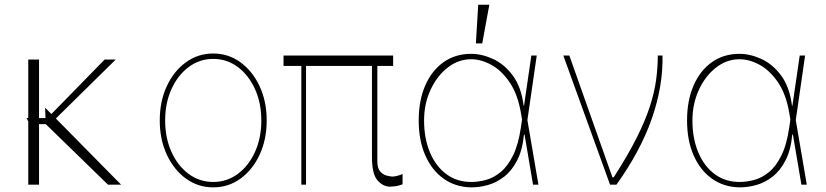

<svg xmlns="http://www.w3.org/2000/svg" viewBox="-20 -780 3489 811"><path d="M144.9 -528.4V-281.2H172.2L170.5 -325.3L197.1 -298.3L421.9 -528.4H468.8L215.9 -279.5L491.5 0H436.1L173.3 -255.7H144.9V0H99.4V-267L92.3 -281.2H99.4V-528.4Z M880.7 11.4Q816.4 11.4 765.3 -25.7Q714.1 -62.9 684.5 -127Q654.8 -191.1 654.8 -271.3Q654.8 -351.9 684.5 -415.8Q714.1 -479.8 765.3 -516.9Q816.4 -554 880.7 -554Q945 -554 995.9 -516.7Q1046.9 -479.4 1076.7 -415.5Q1106.5 -351.6 1106.5 -271.3Q1106.5 -191.1 1076.9 -127Q1047.2 -62.9 996.1 -25.7Q945 11.4 880.7 11.4ZM880.7 -11.4Q938.6 -11.4 984.6 -45.5Q1030.5 -79.5 1057.2 -138.5Q1083.8 -197.4 1083.8 -271.3Q1083.8 -345.2 1057 -403.9Q1030.2 -462.7 984.4 -497Q938.6 -531.2 880.7 -531.2Q823.2 -531.2 777.2 -497Q731.2 -462.7 704.4 -403.9Q677.6 -345.2 677.6 -271.3Q677.6 -197.4 704.2 -138.5Q730.8 -79.5 776.8 -45.5Q822.8 -11.4 880.7 -11.4Z M1640.6 -545.5V-501.4H1573.9V-99.4Q1573.5 -70 1585.6 -56.1Q1597.7 -42.3 1613.1 -38.4Q1628.6 -34.4 1637.8 -34.1Q1648.4 -34.4 1662.1 -38.4Q1675.8 -42.3 1680.4 -45.5V-1.4Q1677.9 -0.4 1664.2 3.7Q1650.6 7.8 1626.4 8.5Q1597.3 7.8 1574.2 -18.6Q1551.1 -45.1 1551.1 -117.9V-501.4H1272.7V0H1252.8V-501.4H1177.6V-545.5Z M1970.2 11.4Q1903.8 10.3 1853.9 -25.2Q1804 -60.7 1776.3 -123.9Q1748.6 -187.1 1748.6 -271.3Q1748.6 -355.1 1775.9 -418.3Q1803.3 -481.5 1853 -517Q1902.7 -552.6 1970.2 -552.6Q2015.6 -552.6 2063 -530.7Q2110.4 -508.9 2146.1 -460.8Q2181.8 -412.6 2191.8 -333.8H2193.5L2224.4 -545.5H2247.2L2207.7 -272.7L2254.3 0H2231.5L2195.7 -211.6H2193.2Q2186.8 -145.6 2164.2 -102.1Q2141.7 -58.6 2109.4 -33.6Q2077.1 -8.5 2040.7 1.6Q2004.3 11.7 1970.2 11.4ZM2185 -274.9 2180.4 -302.6Q2166.9 -382.1 2132.6 -432.4Q2098.4 -482.6 2055 -506.2Q2011.7 -529.8 1970.2 -529.8Q1916.2 -529.8 1870.9 -494.5Q1825.6 -459.2 1798.5 -400.4Q1771.3 -341.6 1771.3 -271.3Q1771.3 -195.7 1795.8 -136.9Q1820.3 -78.1 1865.1 -44.7Q1909.8 -11.4 1970.2 -11.4Q2000.4 -11.4 2032.7 -20.1Q2065 -28.8 2094.6 -53.1Q2124.3 -77.4 2147 -123.2Q2169.7 -169 2180.4 -242.9ZM1990.1 -596.6 2000 -759.9H2046.9L2017 -596.6Z M2556.8 0 2359.4 -545.5H2384.9L2566.8 -31.2H2572.4Q2631.4 -122.9 2668.1 -195.7Q2704.9 -268.5 2724.4 -328.5Q2744 -388.5 2751.2 -441.2Q2758.5 -494 2758.5 -545.5H2778.4Q2781.2 -417.3 2733.5 -279.7Q2685.7 -142 2583.8 0Z M3103.7 11.4Q3037.3 10.3 2987.4 -25.2Q2937.5 -60.7 2909.8 -123.9Q2882.1 -187.1 2882.1 -271.3Q2882.1 -355.1 2909.4 -418.3Q2936.8 -481.5 2986.5 -517Q3036.2 -552.6 3103.7 -552.6Q3149.1 -552.6 3196.6 -530.7Q3244 -508.9 3279.7 -460.8Q3315.3 -412.6 3325.3 -333.8H3327.1L3358 -545.5H3380.7L3341.3 -272.7L3387.8 0H3365.1L3329.2 -211.6H3326.7Q3320.3 -145.6 3297.8 -102.1Q3275.2 -58.6 3242.9 -33.6Q3210.6 -8.5 3174.2 1.6Q3137.8 11.7 3103.7 11.4ZM3318.5 -274.9 3313.9 -302.6Q3300.4 -382.1 3266.2 -432.4Q3231.9 -482.6 3188.6 -506.2Q3145.2 -529.8 3103.7 -529.8Q3049.7 -529.8 3004.4 -494.5Q2959.2 -459.2 2932 -400.4Q2904.8 -341.6 2904.8 -271.3Q2904.8 -195.7 2929.3 -136.9Q2953.8 -78.1 2998.6 -44.7Q3043.3 -11.4 3103.7 -11.4Q3133.9 -11.4 3166.2 -20.1Q3198.5 -28.8 3228.2 -53.1Q3257.8 -77.4 3280.5 -123.2Q3303.3 -169 3313.9 -242.9Z"/></svg>

Font: Inter UI Thin
Style: Regular
Weight: 100
Designer: Rasmus Andersson
Foundry: rsms
Version: 3.2;8d6f07862